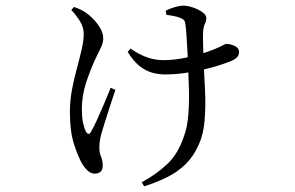

<svg xmlns="http://www.w3.org/2000/svg" viewBox="-20 -578 1040 676"><path d="M479.3 63.5Q532.5 34.6 569.7 -1.1Q606.9 -36.8 626.8 -95.7Q639.5 -129.4 642.9 -172.5Q646.3 -215.5 645.3 -259.9Q644.3 -304.2 642.5 -341.8Q641.7 -365.6 640.1 -394.2Q638.5 -422.8 636.9 -448.9Q635.3 -475 633.3 -488.4Q632.3 -501.6 628.4 -506.4Q624.5 -511.1 616.1 -514.3Q606.3 -519 592.5 -521.4Q578.7 -523.9 565.4 -526.2L563.4 -540.3Q577.5 -547.8 595.3 -553Q613.1 -558.1 624.9 -558.1Q640.6 -558.1 659.8 -551.5Q679 -544.9 692.8 -535.1Q706.5 -525.4 706.5 -513.9Q706.5 -504.7 700.9 -493.1Q695.4 -481.5 694.9 -461.5Q694.3 -442.1 695.3 -411.1Q696.3 -380.2 697.3 -351.2Q699.3 -311.3 701.9 -259.2Q704.5 -207 700.6 -156.4Q696.8 -105.7 679.7 -68.8Q661.9 -27.8 633.7 -0.2Q605.5 27.4 568.3 45.8Q531.1 64.3 487.3 78.1ZM313.8 33.3Q300.9 33.3 290.2 24.1Q279.5 14.9 270.4 0.7Q255.6 -24.5 240.9 -69.4Q226.1 -114.3 226.1 -185.6Q226.1 -223.1 233.3 -261.6Q240.5 -300.1 250.5 -336.5Q260.4 -373 267.6 -404.2Q274.8 -435.3 274.8 -458.5Q274.8 -481 262.7 -501.5Q250.6 -522 231.1 -542.9L240.6 -553.6Q256 -548.2 266.1 -543Q276.2 -537.8 286.1 -530.8Q295.5 -524.1 309.3 -510.1Q323 -496 333.3 -478.3Q343.5 -460.5 343.5 -441.8Q343.5 -428.4 336.1 -412.2Q328.7 -396 319.3 -377.7Q300.9 -339.9 284.5 -291.2Q268.2 -242.6 268.2 -194.5Q268.2 -166.6 272 -147.3Q275.9 -128 282.3 -115.2Q287.1 -106.6 291.9 -106.5Q296.7 -106.4 300.9 -115Q308.4 -127.3 320.8 -154.3Q333.2 -181.3 346.5 -212.7Q359.9 -244.1 369.5 -269.1L386.3 -261.5Q377.9 -236.3 368 -206.3Q358.2 -176.3 349.9 -150.1Q341.5 -123.9 337.5 -109.2Q333.9 -96.4 331.9 -84Q329.8 -71.6 329.8 -58Q329.8 -40.5 335.7 -26.8Q341.6 -13.1 341.6 6.7Q341.6 19.8 333.9 26.6Q326.3 33.3 313.8 33.3ZM559.8 -315.9Q537.4 -315.9 514.3 -322.6Q491.3 -329.2 470 -346.6Q448.7 -364 429.6 -395.1L439.3 -407Q470.5 -385.7 498 -376Q525.5 -366.3 555.7 -366.3Q584.5 -366.3 617.6 -371.8Q650.6 -377.3 681.8 -386.5Q713 -395.6 735 -404.8Q755.9 -413.6 764.4 -418.5Q772.9 -423.3 776.5 -423.3Q791.5 -423.3 806.6 -416.1Q821.7 -408.9 821.7 -395.2Q821.7 -385.2 815.9 -378Q810.2 -370.8 796.5 -364.5Q780.7 -357.5 754.9 -349.1Q729.2 -340.7 697 -333.2Q664.7 -325.7 629.8 -320.8Q594.9 -315.9 559.8 -315.9Z"/></svg>

Font: Noto Serif KR ExtraLight
Style: Regular
Weight: 200
Designer: Ryoko NISHIZUKA 西塚涼子 (kana & ideographs); Frank Grießhammer (Latin, Greek & Cyrillic); Wenlong ZHANG 张文龙 (bopomofo); San
Foundry: Adobe
Version: Version 2.002-H1;hotconv 1.1.0;makeotfexe 2.6.0